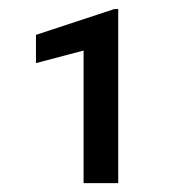

<svg xmlns="http://www.w3.org/2000/svg" viewBox="-20 -731 407 425"><path d="M241.7 -325.7H165V-619.1L59.6 -591.3V-653.8L232.9 -710.9H241.7Z"/></svg>

Font: Roboto
Style: Regular
Weight: 400
Designer: Google
Version: Version 2.134; 2016; ttfautohint (v1.6)